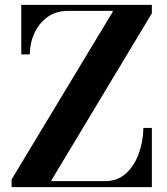

<svg xmlns="http://www.w3.org/2000/svg" viewBox="-20 -774 691 794"><path d="M28 -7V-32L446 -725V-731L608 -737V-719L193 -29V-18ZM28 0V-25H415Q465 -25 499.5 -55.5Q534 -86 553 -136.5Q572 -187 573 -245H608V0ZM68 -549V-754H608V-729H261Q212 -729 177 -704Q142 -679 123 -638.5Q104 -598 103 -549Z"/></svg>

Font: Libre Bodoni
Style: Regular
Weight: 400
Designer: Pablo Impallari, Rodrigo Fuenzalida
Foundry: Impallari Type
Version: Version 2.005;gftools[0.9.23]